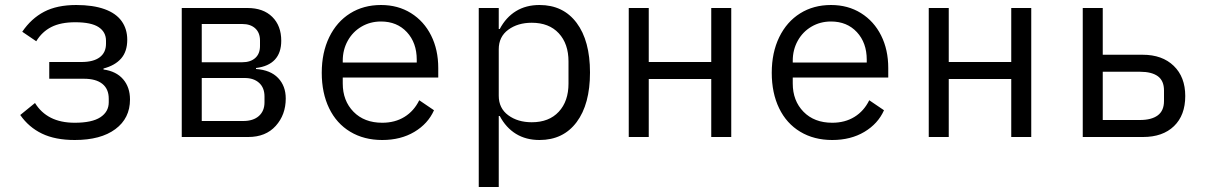

<svg xmlns="http://www.w3.org/2000/svg" viewBox="-20 -548 4840 768"><path d="M61 -88 120 -136Q144 -97 183.5 -77Q223 -57 279 -57Q348 -57 381.5 -79Q415 -101 415 -139V-153Q415 -192 389.5 -212.5Q364 -233 316 -233H177V-300H306Q354 -300 379 -319Q404 -338 404 -373V-385Q404 -420 374.5 -439.5Q345 -459 281 -459Q223 -459 185.5 -440Q148 -421 125 -383L69 -421Q105 -474 156.5 -501Q208 -528 285 -528Q352 -528 398 -511.5Q444 -495 466.5 -463.5Q489 -432 489 -389Q489 -342 464.5 -314Q440 -286 394 -274V-270Q445 -263 472.5 -231Q500 -199 500 -150Q500 -75 441.5 -31.5Q383 12 279 12Q201 12 148 -13.5Q95 -39 61 -88Z M707 -516H970Q1033 -516 1069 -480.5Q1105 -445 1105 -385Q1105 -337 1079.5 -309.5Q1054 -282 1004 -276V-272Q1062 -268 1092.5 -236Q1123 -204 1123 -154Q1123 -89 1083 -44.5Q1043 0 973 0H707ZM953 -64Q993 -64 1015.5 -84Q1038 -104 1038 -139V-162Q1038 -197 1016.5 -216.5Q995 -236 959 -236H787V-64ZM949 -299Q982 -299 1001 -316Q1020 -333 1020 -364V-386Q1020 -417 1001 -434.5Q982 -452 949 -452H787V-299Z M1267 -257Q1267 -338 1297 -399.5Q1327 -461 1380.5 -494.5Q1434 -528 1504 -528Q1572 -528 1624 -495.5Q1676 -463 1704.5 -406Q1733 -349 1733 -276V-238H1351V-214Q1351 -145 1394 -101Q1437 -57 1509 -57Q1560 -57 1598 -80.5Q1636 -104 1657 -147L1716 -107Q1692 -53 1637.5 -20.5Q1583 12 1509 12Q1436 12 1381 -21Q1326 -54 1296.5 -115Q1267 -176 1267 -257ZM1351 -305V-298H1647V-309Q1647 -377 1607.5 -419.5Q1568 -462 1504 -462Q1461 -462 1426 -441.5Q1391 -421 1371 -385Q1351 -349 1351 -305Z M1895 -516H1975V-432H1979Q2004 -479 2044 -503.5Q2084 -528 2138 -528Q2233 -528 2286.5 -456.5Q2340 -385 2340 -258Q2340 -131 2286.5 -59.5Q2233 12 2138 12Q2084 12 2044 -12.5Q2004 -37 1979 -84H1975V200H1895ZM2254 -214V-302Q2254 -373 2215 -415Q2176 -457 2107 -457Q2051 -457 2013 -429Q1975 -401 1975 -351V-165Q1975 -115 2013 -87Q2051 -59 2107 -59Q2176 -59 2215 -101Q2254 -143 2254 -214Z M2495 -516H2575V-300H2825V-516H2905V0H2825V-232H2575V0H2495Z M3067 -257Q3067 -338 3097 -399.5Q3127 -461 3180.5 -494.5Q3234 -528 3304 -528Q3372 -528 3424 -495.5Q3476 -463 3504.5 -406Q3533 -349 3533 -276V-238H3151V-214Q3151 -145 3194 -101Q3237 -57 3309 -57Q3360 -57 3398 -80.5Q3436 -104 3457 -147L3516 -107Q3492 -53 3437.5 -20.5Q3383 12 3309 12Q3236 12 3181 -21Q3126 -54 3096.5 -115Q3067 -176 3067 -257ZM3151 -305V-298H3447V-309Q3447 -377 3407.5 -419.5Q3368 -462 3304 -462Q3261 -462 3226 -441.5Q3191 -421 3171 -385Q3151 -349 3151 -305Z M3695 -516H3775V-300H4025V-516H4105V0H4025V-232H3775V0H3695Z M4311 -516H4391V-329H4551Q4629 -329 4675 -284.5Q4721 -240 4721 -164Q4721 -87 4676 -43.5Q4631 0 4552 0H4311ZM4540 -68Q4586 -68 4611 -86.5Q4636 -105 4636 -144V-186Q4636 -225 4611.5 -243Q4587 -261 4540 -261H4391V-68Z"/></svg>

Font: iA Writer Mono V
Style: Regular
Weight: 400
Designer: Mike Abbink, Paul van der Laan, Pieter van Rosmalen
Foundry: Bold Monday
Version: Version 2.000